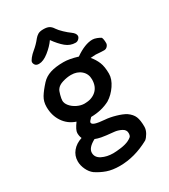

<svg xmlns="http://www.w3.org/2000/svg" viewBox="-209 -739 932 1061"><g transform="rotate(-30 256.5 -208.0)"><path d="M304 -611Q314 -596 334 -577Q354 -558 371 -546Q393 -530 393 -514Q393 -505 384 -496Q375 -487 363 -487Q329 -487 301.5 -510Q274 -533 247 -571Q226 -541 192 -514Q158 -487 130 -487Q114 -487 107 -495.5Q100 -504 100 -514Q100 -522 112.5 -537.5Q125 -553 140 -565Q168 -588 189 -615Q198 -626 210 -633.5Q222 -641 245 -641Q268 -641 281 -634Q294 -627 304 -611ZM460 104Q460 124 448.5 144Q437 164 425 173Q330 225 235 225Q188 225 154 213Q120 201 90 181Q70 166 57.5 139.5Q45 113 45 87Q45 51 67.5 24Q90 -3 128 -15Q121 -30 121 -50Q121 -69 149 -107Q101 -123 73.5 -164Q46 -205 46 -260Q46 -294 62 -320.5Q78 -347 110 -382Q132 -406 166 -417Q200 -428 251 -428Q287 -428 340 -412Q403 -456 451 -456Q463 -456 478.5 -450Q494 -444 502 -438Q508 -427 508 -401Q508 -391 499.5 -381.5Q491 -372 478 -372L454 -373Q436 -375 426 -375Q415 -375 393 -373Q414 -348 425.5 -320Q437 -292 437 -247Q437 -213 412 -176Q387 -139 353 -118Q301 -90 232 -89Q224 -81 218.5 -74.5Q213 -68 213 -64Q213 -53 232 -47Q251 -41 290 -38Q320 -36 356.5 -25.5Q393 -15 414 -2Q441 17 450.5 40Q460 63 460 104ZM340 -267Q340 -302 315 -324Q290 -346 251 -346Q226 -346 197.5 -337.5Q169 -329 157 -311Q151 -303 145 -280.5Q139 -258 139 -246Q139 -229 153.5 -211.5Q168 -194 191.5 -182.5Q215 -171 238 -171Q284 -171 312 -196Q340 -221 340 -267ZM187 26Q136 53 136 85Q136 115 167 130.5Q198 146 238 146Q256 146 287 142Q318 138 339 128Q353 121 360 114.5Q367 108 367 91Q367 70 345 59Q323 48 301 46Q246 41 223.5 36.5Q201 32 187 26Z"/></g></svg>

Font: Itim
Style: Regular
Weight: 400
Designer: Suppakit Chalermlarp
Version: Version 1.002g